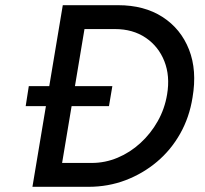

<svg xmlns="http://www.w3.org/2000/svg" viewBox="-20 -720 790 740"><path d="M79 -311 91 -388H413L400 -311ZM321 0 334 -92Q385 -92 433 -112Q481 -132 521 -168.5Q561 -205 588 -253Q615 -301 624 -356Q636 -427 613.5 -484Q591 -541 541.5 -574.5Q492 -608 423 -608L435 -700Q536 -700 606.5 -654.5Q677 -609 708.5 -529Q740 -449 722 -344Q710 -268 674.5 -205Q639 -142 585 -96.5Q531 -51 464 -25.5Q397 0 321 0ZM176 0 191 -92H337L321 0ZM105 0 222 -700H321L204 0ZM278 -608 293 -700H438L423 -608Z"/></svg>

Font: Figtree Light Medium
Style: Italic
Weight: 500
Italic angle: -9.5°
Version: Version 2.000